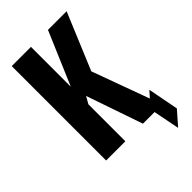

<svg xmlns="http://www.w3.org/2000/svg" viewBox="-288 -903 1165 1165"><g transform="rotate(-45 294.0 -320.5)"><path d="M471 -29 550 -118 588 80 510 169ZM61 0V-810H226V-468L372 -810H532L380 -446L543 0H377L252 -363L226 -317V0Z"/></g></svg>

Font: Oswald SemiBold
Style: Regular
Weight: 600
Designer: Vernon Adams
Foundry: Vernon Adams
Version: Version 4.100; ttfautohint (v1.8.1.43-b0c9)